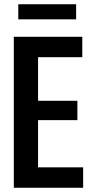

<svg xmlns="http://www.w3.org/2000/svg" viewBox="-20 -883 437 903"><path d="M45 0V-710H367V-614H159V-409H344V-318H159V-96H371V0ZM66 -792V-863H338V-792Z"/></svg>

Font: Special Gothic Condensed Medium
Style: Regular
Weight: 500
Width: 3
Designer: Alistair McCready
Foundry: Monolith
Version: Version 1.000; ttfautohint (v1.8.4.7-5d5b)